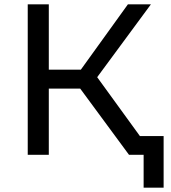

<svg xmlns="http://www.w3.org/2000/svg" viewBox="-20 -720 795 893"><path d="M580 0 353 -308H207V0H109V-700H207V-396H356L575 -700H682L432 -361L694 0ZM648 153V0H580V-87H741V153Z"/></svg>

Font: Montserrat Medium
Style: Regular
Weight: 500
Designer: Julieta Ulanovsky
Foundry: Julieta Ulanovsky
Version: Version 9.000; ttfautohint (v1.8.4.7-5d5b)